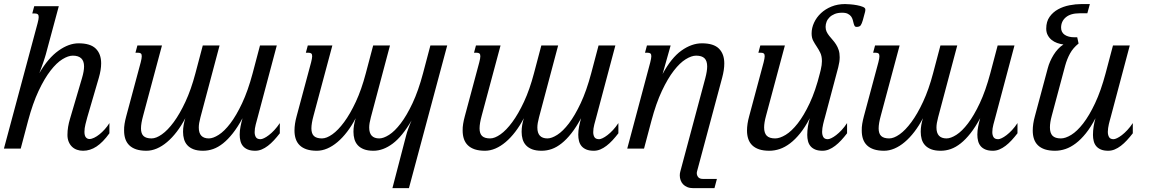

<svg xmlns="http://www.w3.org/2000/svg" viewBox="-47 -747 5786 965"><path d="M364.7 -353Q370.1 -371.1 372.8 -386Q375.5 -400.9 375.5 -413.1Q375.5 -467.3 318.8 -467.3Q295.9 -467.3 266.6 -449.2Q237.3 -431.2 206.8 -391.8Q176.3 -352.5 147 -290.3Q117.7 -228 94.2 -140.1L57.1 0H-27.3L142.1 -630.9Q147.5 -651.4 147.5 -661.1Q147.5 -671.9 142.6 -675.5Q137.7 -679.2 128.9 -679.2H115.2L125 -715.8H248.5L183.1 -473.1Q181.6 -468.3 178.5 -458Q175.3 -447.8 170.9 -434.6Q166.5 -421.4 161.1 -407.2Q155.8 -393.1 150.9 -379.9Q195.3 -455.6 247.1 -492.4Q298.8 -529.3 348.1 -529.3Q407.2 -529.3 434.3 -502.7Q461.4 -476.1 461.4 -428.7Q461.4 -396 449.7 -356L391.6 -157.2Q387.7 -143.1 382.6 -122.8Q377.4 -102.5 377.4 -84.5Q377.4 -65.4 384.5 -56.9Q391.6 -48.3 402.8 -48.3Q413.1 -48.3 426.3 -54.7Q439.5 -61 452.9 -71.8Q466.3 -82.5 479.5 -97.2Q492.7 -111.8 502.9 -128.4V-77.1Q470.2 -31.7 438 -10.5Q405.8 10.7 370.6 10.7Q354 10.7 339.6 5.6Q325.2 0.5 314.7 -9.8Q304.2 -20 298.1 -34.9Q292 -49.8 292 -68.8Q292 -89.8 295.4 -109.9Q298.8 -129.9 304.7 -149.4Z M1002.9 -51.3Q1023.9 -51.3 1052.2 -69.3Q1080.6 -87.4 1110.6 -126.7Q1140.6 -166 1169.9 -228.3Q1199.2 -290.5 1222.7 -378.4L1259.8 -518.6H1344.2L1248 -157.2Q1243.7 -141.6 1238.3 -121.1Q1232.9 -100.6 1232.9 -83Q1232.9 -67.4 1239.3 -57.4Q1245.6 -47.4 1262.7 -47.4Q1269 -47.4 1280 -52.5Q1291 -57.6 1304.4 -67.9Q1317.9 -78.1 1332 -93.3Q1346.2 -108.4 1359.4 -128.4V-77.1Q1344.7 -58.1 1329.8 -42Q1314.9 -25.9 1299.6 -14.2Q1284.2 -2.4 1268.3 4.2Q1252.4 10.7 1235.8 10.7Q1213.4 10.7 1198.2 4.4Q1183.1 -2 1174.1 -12.9Q1165 -23.9 1161.4 -38.6Q1157.7 -53.2 1157.7 -70.3Q1157.7 -90.3 1161.9 -111.3Q1166 -132.3 1171.9 -152.8Q1147.5 -107.9 1123 -76.9Q1098.6 -45.9 1074 -26.4Q1049.3 -6.8 1024.4 2Q999.5 10.7 973.6 10.7Q944.8 10.7 925.5 3.2Q906.2 -4.4 894.5 -17.3Q882.8 -30.3 877.9 -47.6Q873 -64.9 873 -84.5Q873 -101.6 876 -118.7Q878.9 -135.7 884.3 -152.8Q864.3 -114.7 841.1 -84.5Q817.9 -54.2 792.7 -33Q767.6 -11.7 741.2 -0.5Q714.8 10.7 689 10.7Q659.2 10.7 637.9 3.7Q616.7 -3.4 603 -16.6Q589.4 -29.8 583 -48.6Q576.7 -67.4 576.7 -90.8Q576.2 -106.9 579.1 -124.8Q582 -142.6 587.4 -162.6L660.2 -433.6Q665.5 -454.1 665.5 -464.4Q665.5 -474.6 660.9 -478.3Q656.2 -481.9 647.5 -481.9H633.8L643.6 -518.6H767.1L672.4 -165.5Q667 -146 664.3 -130.1Q661.6 -114.3 661.6 -101.6Q661.6 -75.7 674.3 -63.5Q687 -51.3 714.8 -51.3Q737.8 -51.3 766.8 -71.8Q795.9 -92.3 826.2 -133.3Q856.4 -174.3 885 -235.6Q913.6 -296.9 935.1 -378.4L972.2 -518.6H1056.6L960.4 -157.2Q952.1 -126.5 952.1 -106Q952.1 -51.3 1002.9 -51.3Z M2008.3 198.7H1925.3L1994.6 -67.4Q1996.1 -73.7 1999 -82.8Q2002 -91.8 2005.6 -101.8Q2009.3 -111.8 2013.4 -122.3Q2017.6 -132.8 2021.5 -141.6Q1975.1 -61.5 1927 -25.4Q1878.9 10.7 1830.1 10.7Q1801.3 10.7 1782 3.2Q1762.7 -4.4 1751 -17.3Q1739.3 -30.3 1734.4 -47.6Q1729.5 -64.9 1729.5 -84.5Q1729.5 -101.6 1732.4 -118.7Q1735.4 -135.7 1740.7 -152.8Q1720.7 -114.7 1697.5 -84.5Q1674.3 -54.2 1649.2 -33Q1624 -11.7 1597.7 -0.5Q1571.3 10.7 1545.4 10.7Q1515.6 10.7 1494.4 3.7Q1473.1 -3.4 1459.5 -16.6Q1445.8 -29.8 1439.5 -48.6Q1433.1 -67.4 1433.1 -90.8Q1433.1 -124 1443.8 -162.6L1516.6 -433.6Q1519 -443.8 1520.5 -451.4Q1522 -459 1522 -464.4Q1522 -474.6 1517.3 -478.3Q1512.7 -481.9 1503.9 -481.9H1490.2L1500 -518.6H1623.5L1528.8 -165.5Q1523.4 -146 1520.8 -130.1Q1518.1 -114.3 1518.1 -101.6Q1518.1 -75.7 1530.8 -63.5Q1543.5 -51.3 1571.3 -51.3Q1594.2 -51.3 1623.3 -71.8Q1652.3 -92.3 1682.6 -133.3Q1712.9 -174.3 1741.5 -235.6Q1770 -296.9 1791.5 -378.4L1828.6 -518.6H1913.1L1816.9 -157.2Q1808.6 -126.5 1808.6 -106Q1808.6 -51.3 1859.4 -51.3Q1880.4 -51.3 1908.7 -69.3Q1937 -87.4 1967 -126.7Q1997.1 -166 2026.4 -228.3Q2055.7 -290.5 2079.1 -378.4L2116.2 -518.6H2200.7Z M2704.6 -51.3Q2725.6 -51.3 2753.9 -69.3Q2782.2 -87.4 2812.3 -126.7Q2842.3 -166 2871.6 -228.3Q2900.9 -290.5 2924.3 -378.4L2961.4 -518.6H3045.9L2949.7 -157.2Q2945.3 -141.6 2939.9 -121.1Q2934.6 -100.6 2934.6 -83Q2934.6 -67.4 2940.9 -57.4Q2947.3 -47.4 2964.4 -47.4Q2970.7 -47.4 2981.7 -52.5Q2992.7 -57.6 3006.1 -67.9Q3019.5 -78.1 3033.7 -93.3Q3047.9 -108.4 3061 -128.4V-77.1Q3046.4 -58.1 3031.5 -42Q3016.6 -25.9 3001.2 -14.2Q2985.8 -2.4 2970 4.2Q2954.1 10.7 2937.5 10.7Q2915 10.7 2899.9 4.4Q2884.8 -2 2875.7 -12.9Q2866.7 -23.9 2863 -38.6Q2859.4 -53.2 2859.4 -70.3Q2859.4 -90.3 2863.5 -111.3Q2867.7 -132.3 2873.5 -152.8Q2849.1 -107.9 2824.7 -76.9Q2800.3 -45.9 2775.6 -26.4Q2751 -6.8 2726.1 2Q2701.2 10.7 2675.3 10.7Q2646.5 10.7 2627.2 3.2Q2607.9 -4.4 2596.2 -17.3Q2584.5 -30.3 2579.6 -47.6Q2574.7 -64.9 2574.7 -84.5Q2574.7 -101.6 2577.6 -118.7Q2580.6 -135.7 2585.9 -152.8Q2565.9 -114.7 2542.7 -84.5Q2519.5 -54.2 2494.4 -33Q2469.2 -11.7 2442.9 -0.5Q2416.5 10.7 2390.6 10.7Q2360.8 10.7 2339.6 3.7Q2318.4 -3.4 2304.7 -16.6Q2291 -29.8 2284.7 -48.6Q2278.3 -67.4 2278.3 -90.8Q2277.8 -106.9 2280.8 -124.8Q2283.7 -142.6 2289.1 -162.6L2361.8 -433.6Q2367.2 -454.1 2367.2 -464.4Q2367.2 -474.6 2362.5 -478.3Q2357.9 -481.9 2349.1 -481.9H2335.4L2345.2 -518.6H2468.8L2374 -165.5Q2368.7 -146 2366 -130.1Q2363.3 -114.3 2363.3 -101.6Q2363.3 -75.7 2376 -63.5Q2388.7 -51.3 2416.5 -51.3Q2439.5 -51.3 2468.5 -71.8Q2497.6 -92.3 2527.8 -133.3Q2558.1 -174.3 2586.7 -235.6Q2615.2 -296.9 2636.7 -378.4L2673.8 -518.6H2758.3L2662.1 -157.2Q2653.8 -126.5 2653.8 -106Q2653.8 -51.3 2704.6 -51.3Z M3456.5 113.8Q3455.1 118.2 3455.1 123.5Q3455.1 134.3 3462.2 143.3Q3469.2 152.3 3486.8 152.3H3556.2L3543.9 198.7H3437.5Q3420.4 198.7 3407.5 193.4Q3394.5 188 3386.2 179.2Q3377.9 170.4 3373.8 158.7Q3369.6 147 3369.6 134.3Q3369.6 124 3372.6 113.8L3497.6 -353Q3507.3 -389.6 3507.3 -413.1Q3507.3 -440.9 3493.9 -454.1Q3480.5 -467.3 3451.7 -467.3Q3428.7 -467.3 3399.4 -449.2Q3370.1 -431.2 3339.6 -391.8Q3309.1 -352.5 3279.8 -290.3Q3250.5 -228 3227.1 -140.1L3189.9 0H3105.5L3221.2 -433.6Q3223.6 -443.8 3225.1 -451.4Q3226.6 -459 3226.6 -464.4Q3226.6 -474.6 3221.9 -478.3Q3217.3 -481.9 3208.5 -481.9H3194.8L3204.6 -518.6H3323.7L3283.2 -375Q3326.7 -456.1 3377.9 -492.7Q3429.2 -529.3 3481 -529.3Q3540 -529.3 3566.7 -502.4Q3593.3 -475.6 3593.3 -428.2Q3593.3 -412.1 3590.6 -394Q3587.9 -376 3582.5 -356Z M4185.5 -683.1Q4164.1 -683.1 4148.4 -676.8Q4132.8 -670.4 4122.6 -660.4Q4112.3 -650.4 4107.4 -637.7Q4102.5 -625 4102.5 -611.8Q4102.5 -598.1 4107.7 -587.4Q4112.8 -576.7 4120.8 -566.7Q4128.9 -556.6 4137.9 -546.4Q4147 -536.1 4155 -523.7Q4163.1 -511.2 4168.2 -495.6Q4173.3 -480 4173.3 -459.5Q4173.3 -437 4166 -408.7L4099.1 -157.2Q4097.2 -150.4 4094.7 -141.4Q4092.3 -132.3 4090.1 -122.8Q4087.9 -113.3 4086.4 -103.3Q4085 -93.3 4085 -84.5Q4085 -68.8 4091.1 -58.1Q4097.2 -47.4 4113.8 -47.4Q4120.1 -47.4 4131.1 -52.5Q4142.1 -57.6 4155.5 -67.9Q4168.9 -78.1 4183.1 -93.3Q4197.3 -108.4 4210.4 -128.4V-77.1Q4195.8 -58.1 4180.9 -42Q4166 -25.9 4150.6 -14.2Q4135.3 -2.4 4119.4 4.2Q4103.5 10.7 4086.9 10.7Q4064.9 10.7 4050 4.4Q4035.2 -2 4026.4 -12.7Q4017.6 -23.4 4013.9 -38.1Q4010.3 -52.7 4010.3 -68.8Q4010.3 -89.8 4013.7 -111.6Q4017.1 -133.3 4022.9 -152.8Q3999.5 -107.9 3974.6 -76.9Q3949.7 -45.9 3923.8 -26.4Q3897.9 -6.8 3871.8 2Q3845.7 10.7 3819.8 10.7Q3790 10.7 3768.8 3.7Q3747.6 -3.4 3733.9 -16.6Q3720.2 -29.8 3713.9 -48.6Q3707.5 -67.4 3707.5 -90.8Q3707.5 -124 3718.3 -162.6L3791 -433.6Q3793.5 -443.8 3794.9 -451.4Q3796.4 -459 3796.4 -464.4Q3796.4 -474.6 3791.7 -478.3Q3787.1 -481.9 3778.3 -481.9H3764.6L3774.4 -518.6H3897.9L3803.2 -165.5Q3793.5 -130.4 3793.5 -106.4Q3793.5 -78.6 3806.6 -64.9Q3819.8 -51.3 3849.1 -51.3Q3872.1 -51.3 3901.9 -69.3Q3931.6 -87.4 3962.4 -126.7Q3993.2 -166 4022.5 -228.3Q4051.8 -290.5 4073.7 -378.4L4078.1 -396Q4084 -420.9 4084 -439.5Q4084 -464.8 4075.9 -481.4Q4067.9 -498 4058.1 -512.5Q4048.3 -526.9 4040.3 -542Q4032.2 -557.1 4032.2 -579.1Q4032.2 -606.9 4044.7 -633.5Q4057.1 -660.2 4079.3 -680.9Q4101.6 -701.7 4132.3 -714.1Q4163.1 -726.6 4200.2 -726.6Q4209 -726.6 4225.8 -725.3Q4242.7 -724.1 4259.8 -720.9Q4276.9 -717.8 4289.6 -712.6Q4302.2 -707.5 4302.2 -699.7Q4302.2 -697.3 4302 -693.4Q4301.8 -689.5 4300.8 -687L4289.6 -645.5Q4284.7 -628.4 4279.1 -620.1Q4273.4 -611.8 4258.3 -611.8Q4251 -611.8 4248 -617.2Q4245.1 -622.6 4243.2 -630.4Q4241.2 -638.2 4238.8 -647.5Q4236.3 -656.7 4230.5 -664.6Q4224.6 -672.4 4214.1 -677.7Q4203.6 -683.1 4185.5 -683.1Z M4710.4 -51.3Q4731.4 -51.3 4759.8 -69.3Q4788.1 -87.4 4818.1 -126.7Q4848.1 -166 4877.4 -228.3Q4906.7 -290.5 4930.2 -378.4L4967.3 -518.6H5051.8L4955.6 -157.2Q4951.2 -141.6 4945.8 -121.1Q4940.4 -100.6 4940.4 -83Q4940.4 -67.4 4946.8 -57.4Q4953.1 -47.4 4970.2 -47.4Q4976.6 -47.4 4987.5 -52.5Q4998.5 -57.6 5012 -67.9Q5025.4 -78.1 5039.6 -93.3Q5053.7 -108.4 5066.9 -128.4V-77.1Q5052.2 -58.1 5037.4 -42Q5022.5 -25.9 5007.1 -14.2Q4991.7 -2.4 4975.8 4.2Q4960 10.7 4943.4 10.7Q4920.9 10.7 4905.8 4.4Q4890.6 -2 4881.6 -12.9Q4872.6 -23.9 4868.9 -38.6Q4865.2 -53.2 4865.2 -70.3Q4865.2 -90.3 4869.4 -111.3Q4873.5 -132.3 4879.4 -152.8Q4855 -107.9 4830.6 -76.9Q4806.2 -45.9 4781.5 -26.4Q4756.8 -6.8 4731.9 2Q4707 10.7 4681.2 10.7Q4652.3 10.7 4633.1 3.2Q4613.8 -4.4 4602.1 -17.3Q4590.3 -30.3 4585.4 -47.6Q4580.6 -64.9 4580.6 -84.5Q4580.6 -101.6 4583.5 -118.7Q4586.4 -135.7 4591.8 -152.8Q4571.8 -114.7 4548.6 -84.5Q4525.4 -54.2 4500.2 -33Q4475.1 -11.7 4448.7 -0.5Q4422.4 10.7 4396.5 10.7Q4366.7 10.7 4345.5 3.7Q4324.2 -3.4 4310.5 -16.6Q4296.9 -29.8 4290.5 -48.6Q4284.2 -67.4 4284.2 -90.8Q4283.7 -106.9 4286.6 -124.8Q4289.6 -142.6 4294.9 -162.6L4367.7 -433.6Q4373 -454.1 4373 -464.4Q4373 -474.6 4368.4 -478.3Q4363.8 -481.9 4355 -481.9H4341.3L4351.1 -518.6H4474.6L4379.9 -165.5Q4374.5 -146 4371.8 -130.1Q4369.1 -114.3 4369.1 -101.6Q4369.1 -75.7 4381.8 -63.5Q4394.5 -51.3 4422.4 -51.3Q4445.3 -51.3 4474.4 -71.8Q4503.4 -92.3 4533.7 -133.3Q4564 -174.3 4592.5 -235.6Q4621.1 -296.9 4642.6 -378.4L4679.7 -518.6H4764.2L4668 -157.2Q4659.7 -126.5 4659.7 -106Q4659.7 -51.3 4710.4 -51.3Z M5219.2 -404.3Q5223.6 -421.4 5231.2 -438.5Q5238.8 -455.6 5248.5 -471.4Q5258.3 -487.3 5270.8 -500.7Q5283.2 -514.2 5297.9 -523.4Q5281.7 -525.4 5266.1 -531Q5250.5 -536.6 5238.3 -546.6Q5226.1 -556.6 5218.8 -570.6Q5211.4 -584.5 5211.4 -603Q5211.4 -638.7 5228.3 -662.4Q5245.1 -686 5271 -700.2Q5296.9 -714.4 5328.1 -720.5Q5359.4 -726.6 5388.7 -726.6H5430.7L5418 -680.2H5378.9Q5334 -680.2 5310.1 -660.2Q5286.1 -640.1 5286.1 -607.9Q5286.1 -584.5 5304.4 -572Q5322.8 -559.6 5353.5 -559.6H5367.2L5374 -528.3Q5346.2 -505.9 5331.1 -478.3Q5315.9 -450.7 5306.6 -417L5239.3 -165.5Q5230 -131.8 5230 -106.4Q5230 -78.6 5242.9 -64.9Q5255.9 -51.3 5285.2 -51.3Q5308.1 -51.3 5337.4 -69.3Q5366.7 -87.4 5397.2 -126.7Q5427.7 -166 5457 -228.3Q5486.3 -290.5 5509.8 -378.4L5546.9 -518.6H5631.3L5535.2 -157.2Q5533.2 -150.4 5530.8 -141.4Q5528.3 -132.3 5526.1 -122.8Q5523.9 -113.3 5522.5 -103.3Q5521 -93.3 5521 -84.5Q5521 -68.8 5527.1 -58.1Q5533.2 -47.4 5549.8 -47.4Q5556.2 -47.4 5567.1 -52.5Q5578.1 -57.6 5591.6 -67.9Q5605 -78.1 5619.1 -93.3Q5633.3 -108.4 5646.5 -128.4V-77.1Q5631.8 -58.1 5616.9 -42Q5602.1 -25.9 5586.7 -14.2Q5571.3 -2.4 5555.4 4.2Q5539.6 10.7 5522.9 10.7Q5501 10.7 5486.1 4.4Q5471.2 -2 5462.4 -12.7Q5453.6 -23.4 5450 -38.1Q5446.3 -52.7 5446.3 -68.8Q5446.3 -89.8 5449.7 -111.6Q5453.1 -133.3 5459 -152.8Q5435.5 -107.9 5410.6 -76.9Q5385.7 -45.9 5359.9 -26.4Q5334 -6.8 5307.9 2Q5281.7 10.7 5255.9 10.7Q5226.1 10.7 5204.8 3.7Q5183.6 -3.4 5169.9 -16.6Q5156.2 -29.8 5149.9 -48.6Q5143.6 -67.4 5143.6 -90.8Q5143.6 -124 5154.3 -162.6Z"/></svg>

Font: Arian AMU Serif
Style: Italic
Weight: 400
Italic angle: -15°
Designer: Ruben Hakobyan (Tarumian)
Foundry: Ruben Hakobyan (Tarumian)
Version: Version 1.002